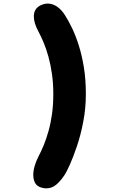

<svg xmlns="http://www.w3.org/2000/svg" viewBox="-20 -794 659 1050"><path d="M196 228Q178.5 220.5 170.2 203Q162 185.5 162 162.5Q162 139 170 112.2Q178 85.5 190.5 61.5Q205 34.5 219.2 -0.2Q233.5 -35 245.5 -77.8Q257.5 -120.5 264.5 -171Q271.5 -221.5 271.5 -280Q271.5 -338.5 264.2 -389.2Q257 -440 245.2 -482.8Q233.5 -525.5 219 -560.2Q204.5 -595 190 -622Q165 -668 165 -704Q165 -746.5 201 -764.5Q222 -774.5 241 -774.5Q267.5 -774.5 292 -757.8Q316.5 -741 335 -711.5Q354 -682 374 -640.5Q394 -599 411 -545.2Q428 -491.5 438.8 -425.2Q449.5 -359 449.5 -280Q449.5 -201 435.2 -127.5Q421 -54 400.5 6.2Q380 66.5 361.8 106.8Q343.5 147 335 160Q312.5 195 288 215.5Q263.5 236 234 236Q225.5 236 215.8 234.2Q206 232.5 196 228Z"/></svg>

Font: Sono ExtraLight Monospace ExtraBold
Style: Regular
Weight: 800
Version: Version 2.112